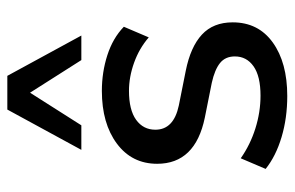

<svg xmlns="http://www.w3.org/2000/svg" viewBox="-160 -635 804 524"><g transform="rotate(-90 242.0 -373.0)"><path d="M242 9Q182 9 130 -6.5Q78 -22 43 -50L72 -118Q109 -92 153.5 -78Q198 -64 243 -64Q296 -64 323 -83Q350 -102 350 -134Q350 -160 332 -174.5Q314 -189 278 -197L183 -216Q57 -242 57 -346Q57 -415 112 -456Q167 -497 256 -497Q307 -497 353.5 -482Q400 -467 431 -437L402 -369Q372 -395 333 -409Q294 -423 256 -423Q204 -423 177 -403.5Q150 -384 150 -351Q150 -301 216 -287L311 -268Q376 -255 409.5 -224Q443 -193 443 -140Q443 -70 388 -30.5Q333 9 242 9ZM95 -553 205 -755H297L407 -553H340L251 -693L162 -553Z"/></g></svg>

Font: Nunito Sans SemiBold
Style: Regular
Weight: 600
Designer: Vernon Adams
Foundry: Vernon Adams
Version: Version 3.101; ttfautohint (v1.8.4.7-5d5b);gftools[0.9.27]